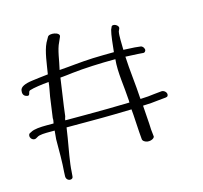

<svg xmlns="http://www.w3.org/2000/svg" viewBox="-105 -778 1023 966"><g transform="rotate(-15 406.0 -295.0)"><path d="M8 -207C-7 -193 12 -165 32 -174L41 -179C53 -188 84 -188 110 -188H133L129 -144C129 -90 129 -20 125 25L124 48C124 53 125 58 128 62C138 76 160 73 160 58L162 34C164 -11 178 -82 187 -136L195 -188H317C359 -188 400 -188 446 -189L534 -191C538 -151 539 -108 542 -71L545 -34C545 -29 548 -24 554 -20C574 -6 605 -17 607 -30L603 -68C602 -108 597 -152 595 -194C629 -195 652 -197 675 -200L716 -204C721 -205 725 -206 727 -210C734 -223 720 -240 704 -240L664 -236C643 -233 622 -231 592 -230L591 -232C587 -306 576 -385 573 -455C598 -454 620 -453 636 -452L663 -450C672 -448 680 -457 678 -466C676 -476 668 -485 658 -485L630 -488C615 -489 595 -490 572 -491C572 -521 569 -566 574 -587L579 -598C589 -617 549 -636 544 -616L539 -605C532 -581 527 -529 523 -492C485 -492 451 -491 413 -490C345 -487 295 -480 236 -476C247 -521 252 -577 270 -612L281 -637C292 -660 230 -671 222 -651L208 -626C188 -585 182 -522 173 -470H172C141 -467 114 -463 89 -460C52 -455 26 -445 24 -425C22 -412 25 -399 39 -394C64 -384 53 -411 66 -416C87 -423 130 -429 167 -432C165 -408 159 -384 155 -359L140 -251C141 -242 139 -233 137 -224H101C69 -224 35 -222 18 -212ZM198 -224C198 -230 201 -237 203 -244C210 -307 222 -376 230 -438C252 -440 273 -442 295 -445C355 -452 443 -456 521 -456C514 -389 529 -310 533 -235C533 -232 532 -230 533 -227C460 -225 382 -224 308 -224Z"/></g></svg>

Font: Stray Cat
Style: SuExtOpObl
Weight: 400
Version: Version 1.0